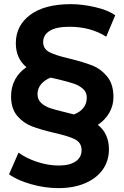

<svg xmlns="http://www.w3.org/2000/svg" viewBox="-20 -806 611 944"><path d="M461.1 -192.2Q515.6 -148.9 515.6 -72.2Q515.6 -15.6 485.6 27.2Q455.6 70 399.4 94.4Q343.3 118.9 266.7 118.9Q200 118.9 132.2 99.4Q64.4 80 24.4 51.1L71.1 -55.6Q108.9 -27.8 162.8 -10Q216.7 7.8 268.9 7.8Q322.2 7.8 351.7 -12.2Q381.1 -32.2 381.1 -67.8Q381.1 -104.4 348.3 -121.1Q315.6 -137.8 244.4 -153.3Q178.9 -168.9 136.7 -185Q94.4 -201.1 64.4 -236.7Q34.4 -272.2 34.4 -332.2Q34.4 -377.8 53.9 -414.4Q73.3 -451.1 110 -475.6Q57.8 -518.9 57.8 -593.3Q57.8 -680 128.3 -732.8Q198.9 -785.6 328.9 -785.6Q384.4 -785.6 447.2 -771.1Q510 -756.7 546.7 -731.1L502.2 -625.6Q425.6 -674.4 321.1 -674.4Q256.7 -674.4 224.4 -654.4Q192.2 -634.4 192.2 -598.9Q192.2 -565.6 223.3 -549.4Q254.4 -533.3 322.2 -517.8Q390 -501.1 432.8 -484.4Q475.6 -467.8 506.7 -430Q537.8 -392.2 537.8 -328.9Q537.8 -287.8 517.8 -252.2Q497.8 -216.7 461.1 -192.2ZM300 -254.4 343.3 -243.3Q373.3 -254.4 390 -275.6Q406.7 -296.7 406.7 -325.6Q406.7 -352.2 388.3 -368.9Q370 -385.6 343.9 -394.4Q317.8 -403.3 267.8 -415.6Q257.8 -417.8 228.9 -424.4Q200 -413.3 182.2 -392.2Q164.4 -371.1 164.4 -343.3Q164.4 -316.7 182.2 -300Q200 -283.3 226.1 -274.4Q252.2 -265.6 300 -254.4Z"/></svg>

Font: Paperlogy 7 Bold
Style: Regular
Weight: 700
Designer: redesigned by Lee Juim, glyphs from Gmarket Sans & Montserrat
Foundry: PT&
Version: Version 1.001